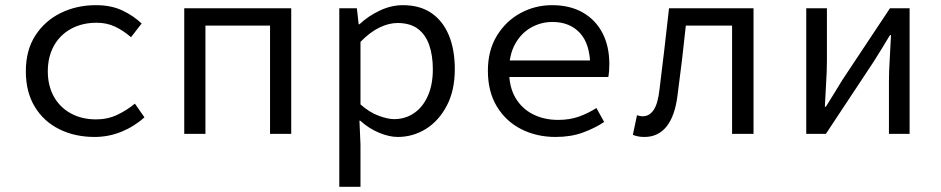

<svg xmlns="http://www.w3.org/2000/svg" viewBox="-20 -518 3640 743"><path d="M346 12Q270 12 209.5 -18Q149 -48 114.5 -105Q80 -162 80 -242Q80 -324 117 -381Q154 -438 215.5 -468Q277 -498 351 -498Q411 -498 454.5 -477Q498 -456 528 -427L487 -374Q457 -400 425 -415Q393 -430 354 -430Q298 -430 255 -406.5Q212 -383 188.5 -340.5Q165 -298 165 -242Q165 -187 188 -145Q211 -103 253.5 -79.5Q296 -56 352 -56Q397 -56 434.5 -74Q472 -92 502 -117L539 -64Q499 -28 449.5 -8Q400 12 346 12Z M693 0V-486H1107V0H1025V-419H775V0Z M1293 205V-486H1361L1368 -424H1371Q1405 -456 1449.5 -477Q1494 -498 1539 -498Q1605 -498 1649.5 -467.5Q1694 -437 1717 -381.5Q1740 -326 1740 -250Q1740 -168 1709 -109Q1678 -50 1628 -19Q1578 12 1519 12Q1486 12 1446.5 -4.5Q1407 -21 1374 -51H1371L1375 41V205ZM1505 -57Q1548 -57 1582 -80Q1616 -103 1635.5 -146.5Q1655 -190 1655 -250Q1655 -303 1641 -343.5Q1627 -384 1597 -406.5Q1567 -429 1518 -429Q1485 -429 1448.5 -411.5Q1412 -394 1375 -356V-114Q1410 -83 1445.5 -70Q1481 -57 1505 -57Z M2130 12Q2057 12 1997.5 -18Q1938 -48 1903 -105.5Q1868 -163 1868 -244Q1868 -323 1903 -380Q1938 -437 1994.5 -467.5Q2051 -498 2116 -498Q2186 -498 2235.5 -469.5Q2285 -441 2311.5 -390Q2338 -339 2338 -270Q2338 -256 2337 -243Q2336 -230 2334 -220H1923V-284H2285L2264 -261Q2264 -347 2224.5 -390Q2185 -433 2118 -433Q2073 -433 2034.5 -411Q1996 -389 1973 -347Q1950 -305 1950 -244Q1950 -181 1975 -139Q2000 -97 2043 -75.5Q2086 -54 2140 -54Q2184 -54 2219.5 -66.5Q2255 -79 2288 -100L2318 -46Q2282 -22 2235.5 -5Q2189 12 2130 12Z M2474 12Q2460 12 2450 10Q2440 8 2429 4L2445 -72Q2450 -71 2455.5 -69.5Q2461 -68 2467 -68Q2493 -68 2509.5 -92.5Q2526 -117 2532 -171Q2542 -249 2551 -328Q2560 -407 2569 -486H2896V0H2813V-419H2634Q2627 -352 2619 -284.5Q2611 -217 2602 -150Q2592 -69 2559.5 -28.5Q2527 12 2474 12Z M3100 0V-486H3180V-284Q3180 -245 3177 -198.5Q3174 -152 3172 -105H3176Q3190 -128 3208.5 -157.5Q3227 -187 3240 -209L3424 -486H3500V0H3420V-202Q3420 -241 3423 -288Q3426 -335 3428 -382H3424Q3411 -360 3392.5 -330Q3374 -300 3360 -278L3176 0Z"/></svg>

Font: Source Code Pro
Style: Regular
Weight: 400
Monospace: yes
Designer: Paul D. Hunt, Teo Tuominen
Foundry: Adobe Systems Incorporated
Version: Version 1.018;hotconv 1.0.116;makeotfexe 2.5.65601